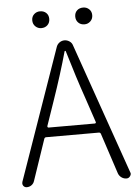

<svg xmlns="http://www.w3.org/2000/svg" viewBox="-59 -933 705 978"><g transform="rotate(-5 293.5 -443.5)"><path d="M403.3 -800.8Q383.8 -800.8 371.6 -813Q359.4 -825.2 359.4 -844.2Q359.4 -863.3 371.6 -875Q383.8 -886.7 403.3 -886.7Q420.9 -886.7 433.6 -875Q446.3 -863.3 446.3 -844.2Q446.3 -825.2 433.6 -813Q420.9 -800.8 403.3 -800.8ZM182.6 -800.8Q165 -800.8 152.3 -813Q139.6 -825.2 139.6 -844.2Q139.6 -863.3 152.3 -875Q165 -886.7 182.6 -886.7Q202.1 -886.7 214.4 -875Q226.6 -863.3 226.6 -844.2Q226.6 -825.2 214.4 -813Q202.1 -800.8 182.6 -800.8ZM168.9 -299.8Q168.9 -297.9 170.4 -295.4Q171.9 -293 174.8 -293H412.1Q414.1 -293 416 -295.4Q418 -297.9 417 -299.8L375 -424.8Q337.9 -531.2 295.9 -672.9Q294.9 -674.8 293 -674.8Q291 -674.8 290 -672.9Q259.8 -563.5 211.9 -424.8ZM547.9 0Q534.2 0 522.5 -8.3Q510.7 -16.6 505.9 -30.3L437.5 -238.3Q434.6 -245.1 427.7 -245.1H158.2Q151.4 -245.1 148.4 -238.3L77.1 -28.3Q73.2 -15.6 62.5 -7.8Q51.8 0 38.1 0Q27.3 0 20.5 -8.8Q16.6 -14.6 16.6 -20.5Q16.6 -24.4 17.6 -28.3L252.9 -700.2Q257.8 -712.9 269 -720.7Q280.3 -728.5 293.9 -728.5Q307.6 -728.5 319.3 -720.7Q331.1 -712.9 335 -700.2L569.3 -30.3Q571.3 -26.4 571.3 -22.5Q571.3 -15.6 566.4 -9.8Q559.6 0 547.9 0Z"/></g></svg>

Font: Gen Jyuu Gothic P Light
Style: Regular
Weight: 200
Designer: [Source Han Sans]
Ryoko NISHIZUKA  (kana & ideographs); Paul D. Hunt (Latin, Greek & Cyrillic); Wenlong ZHANG  (bopomofo
Version: Version 1.002.20150607